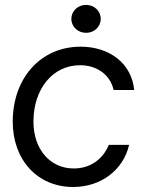

<svg xmlns="http://www.w3.org/2000/svg" viewBox="-20 -747 582 779"><path d="M276.9 11.7C389.2 11.7 480 -56.6 503.9 -159.2H421.4C393.6 -92.3 337.4 -63.5 279.3 -63.5C183.1 -63.5 115.7 -141.6 115.7 -253.4C115.7 -385.3 192.9 -482.4 305.2 -482.4C372.6 -482.4 427.7 -443.8 440.9 -381.8H524.4C514.2 -490.2 423.8 -557.6 307.1 -557.6C145.5 -557.6 31.7 -430.7 31.7 -253.4C31.7 -97.2 132.8 11.7 276.9 11.7ZM269.5 -670.4C269.5 -638.7 295.9 -613.8 329.1 -613.8C362.8 -613.8 388.7 -638.7 388.7 -670.4C388.7 -702.1 362.8 -727.1 329.1 -727.1C295.9 -727.1 269.5 -702.1 269.5 -670.4Z"/></svg>

Font: Guggenheim Sans Display
Style: Italic
Weight: 400
Italic angle: -7°
Designer: Modified by Tom Baber under direction of Pentagram Design 2023
Foundry: rsms
Version: Version 1.001;Glyphs 3.1.2 (3151)